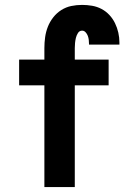

<svg xmlns="http://www.w3.org/2000/svg" viewBox="-20 -763 540 783"><path d="M161 0V-415H58V-520H161V-567Q161 -589 164 -611Q167 -633 175 -653.5Q183 -674 197 -692Q211 -710 230 -722Q249 -734 270.5 -738.5Q292 -743 315 -743Q335 -743 355.5 -739.5Q376 -736 394 -726.5Q412 -717 426 -702Q440 -687 449 -668.5Q458 -650 462.5 -630Q467 -610 467 -590V-581H343V-584Q343 -592 342 -600.5Q341 -609 338 -617Q335 -625 329 -631.5Q323 -638 315 -638Q304 -638 298 -628.5Q292 -619 289.5 -608.5Q287 -598 286 -587.5Q285 -577 285 -567V-520H423V-415H285V0Z"/></svg>

Font: Iosevka SS18 Extrabold
Style: Regular
Weight: 800
Monospace: yes
Designer: Belleve Invis
Foundry: Belleve Invis
Version: Version 25.1.1; ttfautohint (v1.8.4)